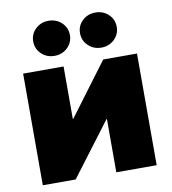

<svg xmlns="http://www.w3.org/2000/svg" viewBox="-85 -839 816 913"><g transform="rotate(-10 323.0 -383.0)"><path d="M597.7 0H402.8V-257.3H400.9L206.5 0H47.9V-539.1H243.2V-285.6H245.1L434.6 -539.1H597.7ZM436.5 -596.2Q398.9 -596.2 373.3 -620.8Q347.7 -645.5 347.7 -681.2Q347.7 -716.8 373.3 -741.2Q398.9 -765.6 436.5 -765.6Q473.6 -765.6 499.3 -741.2Q524.9 -716.8 524.9 -681.2Q524.9 -645.5 499.3 -620.8Q473.6 -596.2 436.5 -596.2ZM210 -596.2Q172.9 -596.2 147.2 -620.8Q121.6 -645.5 121.6 -681.2Q121.6 -716.8 147.2 -741.2Q172.9 -765.6 210 -765.6Q247.6 -765.6 273.2 -741.2Q298.8 -716.8 298.8 -681.2Q298.8 -645.5 273.2 -620.8Q247.6 -596.2 210 -596.2Z"/></g></svg>

Font: Inter 18pt Black
Style: Regular
Weight: 900
Designer: Rasmus Andersson
Foundry: rsms
Version: Version 4.001;git-66647c0bb